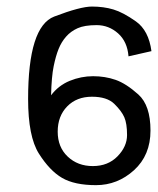

<svg xmlns="http://www.w3.org/2000/svg" viewBox="-20 -552 478 580"><path d="M437.5 -397.5 368.2 -381.8Q364.7 -426.3 336.7 -451.2Q308.6 -476.1 272 -476.1Q235.4 -476.1 214.6 -466.8Q193.8 -457.5 179.7 -441.4Q165.5 -425.3 157 -404.1Q148.4 -382.8 142.1 -351.8Q135.7 -320.8 134.3 -264.2Q156.7 -293.9 190.9 -307.9Q225.1 -321.8 261.2 -321.8Q297.4 -321.8 329.1 -310.8Q360.8 -299.8 397.7 -266.8Q434.6 -233.9 434.6 -157.7Q434.6 -83 384.8 -37.8Q335 7.3 270 7.3Q205.1 7.3 167.5 -14.6Q129.9 -36.6 97.4 -88.1Q64.9 -139.6 64.9 -252.9Q64.9 -471.7 143.8 -502Q222.7 -532.2 257.8 -532.2Q293 -532.2 322.5 -523.4Q352.1 -514.6 390.6 -487.3Q429.2 -460 437.5 -397.5ZM257.8 -259.8Q211.4 -259.8 182.9 -230.5Q154.3 -201.2 154.3 -154.3Q154.3 -107.4 184.6 -78.9Q214.8 -50.3 260.5 -50.3Q306.2 -50.3 335 -79.8Q363.8 -109.4 363.8 -144Q363.8 -178.7 355.5 -197.8Q347.2 -216.8 325.2 -238.3Q303.2 -259.8 257.8 -259.8Z"/></svg>

Font: Meera
Style: Regular
Weight: 400
Designer: Hussain KH and Suresh P for Swathanthra Malayalam Computing (SMC)
Version: Version 7.0.0+20221109